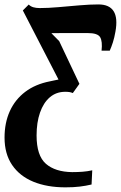

<svg xmlns="http://www.w3.org/2000/svg" viewBox="-55 -580 532 845"><path d="M233 244.5Q152 244.5 91.8 219.8Q31.5 195 -1.8 146Q-35 97 -35 25.5Q-35 -39.5 -11.8 -90.8Q11.5 -142 56 -175.8Q100.5 -209.5 164.5 -222Q178.5 -225 187 -226.8Q195.5 -228.5 202.5 -230L45.5 -534L71.5 -560Q79 -552 91.2 -548.2Q103.5 -544.5 120 -544.5Q156.5 -544.5 202.2 -548.5Q248 -552.5 294.2 -556.5Q340.5 -560.5 378 -560.5Q426.5 -560.5 445.2 -530.5Q464 -500.5 453 -440.5Q448.5 -414.5 441.8 -393.5Q435 -372.5 428 -357H392Q396.5 -398 385.8 -416.2Q375 -434.5 331 -434.5Q305 -434.5 278.2 -434.5Q251.5 -434.5 224.5 -434.5Q197.5 -434.5 171 -434L205.5 -399L294.5 -211L265.5 -170.5Q258 -173.5 250.8 -174.8Q243.5 -176 232 -176Q192.5 -176 164.2 -151.8Q136 -127.5 121 -84.2Q106 -41 106 16Q106 105 147 140.8Q188 176.5 262.5 177.5Q287 177.5 309 175.8Q331 174 351 169.5L348 232Q322.5 238 295.8 241.2Q269 244.5 233 244.5Z"/></svg>

Font: Merriweather 36pt ExtraBold
Style: Italic
Weight: 800
Italic angle: -7.8°
Version: Version 2.101